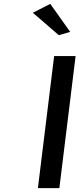

<svg xmlns="http://www.w3.org/2000/svg" viewBox="-20 -983 411 993"><path d="M343 -818 240 -963 150 -917 284 -801ZM287 -10 371 -693H260L176 -10Z"/></svg>

Font: Bluebird
Style: LiNrwObl
Weight: 300
Designer: Jasper
Foundry: Cannot Into Space Fonts
Version: Version 0.98